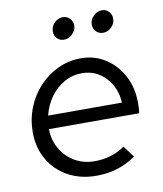

<svg xmlns="http://www.w3.org/2000/svg" viewBox="-81 -766 713 840"><g transform="rotate(-10 276.0 -345.5)"><path d="M280 9Q210 9 155 -21Q100 -51 69 -104.5Q38 -158 38 -226Q38 -284 58.5 -335.5Q79 -387 115.5 -426Q152 -465 199.5 -487Q247 -509 301 -509Q362 -509 410 -478Q458 -447 486 -394Q514 -341 514 -273Q514 -263 513.5 -251.5Q513 -240 511 -228H110Q111 -178 134 -139Q157 -100 196 -77.5Q235 -55 283 -55Q360 -55 418 -96L456 -45Q415 -17 372 -4Q329 9 280 9ZM117 -287H445Q441 -355 398.5 -399.5Q356 -444 294 -444Q252 -444 215.5 -423.5Q179 -403 153.5 -367.5Q128 -332 117 -287ZM244 -602Q225 -602 213 -614.5Q201 -627 201 -646Q201 -667 217 -683.5Q233 -700 255 -700Q273 -700 285.5 -687Q298 -674 298 -656Q298 -635 281.5 -618.5Q265 -602 244 -602ZM417 -602Q399 -602 386.5 -614.5Q374 -627 374 -646Q374 -667 390.5 -683.5Q407 -700 429 -700Q447 -700 459 -687Q471 -674 471 -656Q471 -635 455 -618.5Q439 -602 417 -602Z"/></g></svg>

Font: Red Hat Display VF
Style: Italic
Weight: 300
Italic angle: -12°
Designer: Pentagram, MCKL
Foundry: Pentagram, MCKL
Version: Version 1.010